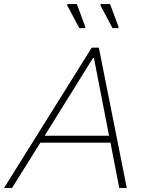

<svg xmlns="http://www.w3.org/2000/svg" viewBox="-37 -922 740 942"><path d="M-17 0 413 -688H448L585 0H548L505 -222H161L22 0ZM182 -256H498L424 -637H419ZM380 -784H352L292 -897L294 -902H340L382 -789ZM543 -784H515L455 -897L457 -902H503L545 -789Z"/></svg>

Font: Saira Thin
Style: Italic
Weight: 100
Italic angle: -12°
Designer: Hector Gatti with collaboration of the Omnibus-Type team
Foundry: Omnibus-Type
Version: Version 1.101